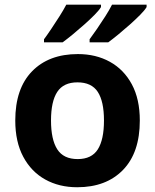

<svg xmlns="http://www.w3.org/2000/svg" viewBox="-20 -786 659 816"><path d="M574.2 -273.9Q574.2 -137.2 502.7 -63.7Q431.2 9.8 308.1 9.8Q231.4 9.8 172.1 -23.2Q112.8 -56.2 78.9 -119.6Q44.9 -183.1 44.9 -273.9Q44.9 -409.7 116.2 -482.9Q187.5 -556.2 311 -556.2Q387.7 -556.2 447 -523.4Q506.3 -490.7 540.3 -427.7Q574.2 -364.7 574.2 -273.9ZM196.8 -273.9Q196.8 -192.9 223.4 -151.4Q250 -109.9 310.1 -109.9Q369.6 -109.9 395.8 -151.4Q421.9 -192.9 421.9 -273.9Q421.9 -355 395.5 -395.5Q369.1 -436 309.1 -436Q250 -436 223.4 -395.5Q196.8 -355 196.8 -273.9ZM603 -766.1V-755.9Q595.2 -742.7 575.9 -723.1Q556.6 -703.6 532 -681.6Q507.3 -659.7 482.9 -639.6Q458.5 -619.6 439.9 -606H360.8V-619.1Q375 -638.2 392.8 -664.1Q410.6 -689.9 427.7 -716.8Q444.8 -743.7 456.1 -766.1ZM409.2 -766.1V-755.9Q401.4 -742.7 382.1 -723.1Q362.8 -703.6 338.1 -681.6Q313.5 -659.7 289.1 -639.6Q264.6 -619.6 246.1 -606H167V-619.1Q181.2 -638.2 198.5 -664.1Q215.8 -689.9 232.9 -716.8Q250 -743.7 261.7 -766.1Z"/></svg>

Font: Open Sans
Style: Bold
Weight: 700
Designer: Monotype Design Team
Foundry: Monotype Imaging Inc.
Version: Version 3.000; ttfautohint (v1.8.4)